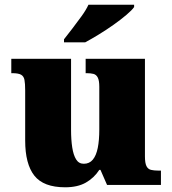

<svg xmlns="http://www.w3.org/2000/svg" viewBox="-20 -786 731 816"><path d="M257 10Q165 10 126 -39.5Q87 -89 87 -189V-402Q87 -431 84 -446.5Q81 -462 69.5 -468.5Q58 -475 32 -475H28V-536H282V-234Q282 -192 287 -159.5Q292 -127 303.5 -108.5Q315 -90 336 -90Q360 -90 374.5 -107.5Q389 -125 395.5 -157.5Q402 -190 402 -235V-417Q402 -444 395.5 -456.5Q389 -469 377 -472Q365 -475 348 -475H344V-536H596V-121Q596 -93 602.5 -80Q609 -67 622 -64Q635 -61 652 -61H664V0H435L407 -64H402Q380 -30 345 -10Q310 10 257 10ZM252 -619Q267 -638 287 -664Q307 -690 326.5 -717Q346 -744 356 -766H550V-756Q541 -743 517.5 -723Q494 -703 463 -681Q432 -659 400 -639.5Q368 -620 342 -606H252Z"/></svg>

Font: Noto Serif Armenian Black
Style: Regular
Weight: 900
Version: Version 2.007